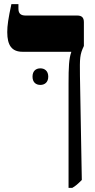

<svg xmlns="http://www.w3.org/2000/svg" viewBox="-20 -667 459 927"><path d="M311 240H329C345 231 356 221 375 202L366 -301C365 -387 365 -403 385 -445V-560C385 -582 375 -592 353 -592H104C81 -592 69 -601 69 -625V-647H35C20 -578 15 -543 15 -512C15 -448 37 -417 89 -417H324V-415C313 -385 311 -342 311 -266ZM137 -297C137 -270 153 -257 175 -257C196 -257 213 -270 213 -297C213 -324 196 -337 175 -337C153 -337 137 -324 137 -297Z"/></svg>

Font: Noto Serif Hebrew ExtraCondensed Black
Style: Regular
Weight: 900
Width: 2
Designer: Monotype Design Team
Foundry: Monotype Imaging Inc.
Version: Version 2.004